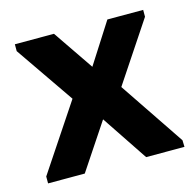

<svg xmlns="http://www.w3.org/2000/svg" viewBox="-76 -535 623 613"><g transform="rotate(-15 236.0 -228.5)"><path d="M10.7 0H132L264.3 -198.8H202L334.8 0H461.5L460.8 -22L283 -286L292.8 -201.5L447.3 -433.8V-456.5H329L215.8 -279.5H273.3L152.5 -456.5H23.2V-433.8L184.2 -200L183.5 -282.3L10.7 -22.8Z"/></g></svg>

Font: Tilda Sans VF
Style: Regular
Weight: 400
Designer: ParaType Ltd
Foundry: ParaType Ltd
Version: Version 1.010